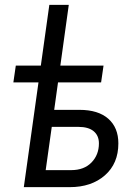

<svg xmlns="http://www.w3.org/2000/svg" viewBox="-20 -770 549 790"><path d="M78 0 183 -750H263L203 -318H307Q384 -318 425.5 -281.5Q467 -245 467 -180Q467 -97 411.5 -48.5Q356 0 267 0ZM168 -70H273Q326 -70 356.5 -101.5Q387 -133 387 -180Q387 -212 365.5 -230Q344 -248 302 -248H193ZM35 -431 45 -500H406L396 -431Z"/></svg>

Font: Finlandica
Style: Italic
Weight: 400
Italic angle: -8°
Designer: Niklas Ekholm, Juho Hiilivirta, Jaakko Suomalainen
Foundry: Helsinki Type Studio
Version: Version 1.064